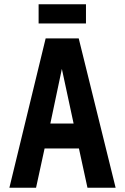

<svg xmlns="http://www.w3.org/2000/svg" viewBox="-20 -880 585 900"><path d="M383 -860H161V-770H383ZM522 0 349 -700H194L24 0H149L189 -184H350L390 0ZM216 -301 270 -557 325 -301Z"/></svg>

Font: Advent Pro
Style: Regular
Weight: 400
Designer: VivaRado, Andreas Kalpakidis
Foundry: VivaRado, Andreas Kalpakidis
Version: Version 3.000